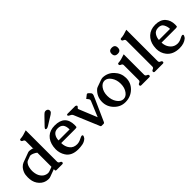

<svg xmlns="http://www.w3.org/2000/svg" viewBox="173 -1775 2845 2845"><g transform="rotate(-45 1595.0 -352.5)"><path d="M386.7 -27.3 269.5 15.6Q251.5 22 238.8 22H218.3Q143.1 18.1 90.3 -37.6Q37.1 -94.2 29.8 -174.8Q27.8 -195.3 27.8 -214.8Q27.8 -240.7 31.2 -265.1Q37.6 -308.6 64.9 -351.6Q78.1 -374.5 110.8 -399.4Q123 -407.7 137.7 -414.1Q177.2 -428.7 216.6 -443.4Q255.9 -458 295.4 -472.7Q306.2 -476.6 315.9 -476.6H318.8Q352.1 -475.1 398.9 -460H399.9Q399.9 -460.4 386.7 -466.8V-613.8Q386.7 -638.7 362.3 -647.5Q337.9 -656.2 337.9 -675.3Q337.9 -695.3 359.9 -695.3Q390.1 -696.8 420.7 -704.8Q451.2 -712.9 499.5 -729V-71.3Q499.5 -45.9 523.9 -37.4Q548.3 -28.8 548.3 -10.3Q548.3 9.8 525.9 9.8H407.2Q386.7 9.8 386.7 -6.3ZM386.7 -372.6Q369.1 -388.2 339.4 -402.1Q309.6 -416 287.6 -417H286.1Q279.3 -417 271.5 -414.1Q253.9 -407.7 236.6 -401.1Q219.2 -394.5 201.7 -388.2Q192.4 -384.3 187 -378.4Q158.7 -348.1 148.9 -304.7Q140.6 -270.5 140.6 -237.3Q140.6 -227.1 141.6 -215.8Q147 -147.9 178.2 -106Q208.5 -63.5 253.4 -51.3Q270 -46.4 287.1 -46.4Q292.5 -46.4 297.9 -46.9Q306.6 -47.9 319.8 -52.2Q331.1 -56.2 355 -65.2Q378.9 -74.2 386.7 -77.1Z M853.5 22Q714.4 22 656.7 -68.8Q614.3 -134.8 614.3 -216.3Q614.3 -242.2 618.7 -270Q633.8 -366.7 693.1 -421.6Q752.4 -476.6 853.5 -476.6Q1068.4 -476.6 1068.4 -269Q1067.9 -249 1066.4 -236.3Q1064.9 -223.6 1034.7 -223.6H737.8Q737.8 -148.4 778.3 -95.9Q818.8 -43.5 891.1 -43.5Q909.2 -43.5 931.2 -48.3Q953.1 -53.2 984.9 -69.8Q1016.1 -86.4 1029.3 -86.4Q1036.1 -86.4 1042 -82.5Q1046.9 -77.6 1046.9 -71.3Q1046.9 -63 1039.6 -49.8Q1033.2 -36.6 1029.1 -32.2Q1024.9 -27.8 1021.5 -24.4Q986.3 5.9 940.9 13.9Q895.5 22 853.5 22ZM737.8 -278.8H968.8Q968.8 -349.1 940.7 -382.1Q912.6 -415 853.5 -415Q794.9 -415 766.4 -374.3Q737.8 -333.5 737.8 -278.8ZM777.3 -541Q752.9 -525.9 736.3 -525.9Q731.4 -525.9 730 -526.9Q717.3 -528.3 717.3 -540Q717.3 -549.8 736.8 -570.3L795.4 -630.9Q807.1 -643.1 839.1 -676.3Q871.1 -709.5 884.3 -717.8Q897.5 -725.6 911.6 -725.6Q922.9 -725.6 934.6 -720.7Q960 -709.5 960 -680.2Q960 -663.6 948.2 -651.6Q936.5 -639.6 923.8 -631.8Z M1274.4 -396 1390.6 -111.8 1491.2 -353Q1495.1 -361.8 1495.1 -370.1Q1495.1 -384.3 1483.4 -397.9L1461.9 -423.8L1512.7 -463.4Q1518.6 -469.7 1526.9 -469.7Q1536.1 -469.7 1543.9 -461.9L1571.3 -434.1Q1582 -422.9 1582 -406.7Q1582 -398.4 1578.6 -387.7Q1570.8 -364.3 1555.2 -332.5L1405.3 2.4Q1402.3 8.3 1398.9 12.7Q1392.6 19 1383.8 19H1342.8Q1332 19 1327.1 11.7Q1324.7 9.3 1322.3 2.2Q1319.8 -4.9 1318.8 -7.3L1159.2 -387.7Q1152.3 -403.3 1139.2 -412.1Q1130.4 -418 1119.9 -422.6Q1109.4 -427.2 1103 -431.6Q1097.7 -435.1 1093.3 -442.9Q1092.3 -446.8 1092.3 -449.2Q1092.3 -451.7 1093.3 -455.6Q1098.6 -464.4 1110.4 -464.4H1270.5Q1277.8 -464.4 1286.1 -459.5Q1293 -454.1 1295.4 -448.7Q1296.4 -445.3 1296.4 -443.4Q1296.4 -435.5 1288.6 -428.2Q1273.9 -415 1272.9 -412.1Q1272 -409.2 1272 -405.3Q1272 -400.9 1274.4 -396Z M1860.4 -476.6Q1961.4 -472.7 2030.3 -399.9Q2099.1 -327.1 2100.6 -227.1V-224.1Q2100.6 -123 2028.8 -52.7Q1955.1 19 1848.1 22H1840.3Q1740.7 22 1668.9 -51.3Q1596.2 -125 1596.2 -225.6V-227.1Q1596.7 -337.4 1679.7 -413.1Q1690.9 -423.3 1710.4 -430.2Q1730 -437 1766.1 -450.2Q1787.6 -458 1813.5 -467.3Q1840.3 -476.6 1858.4 -476.6ZM1849.1 -424.3H1843.8Q1793.5 -424.3 1755.9 -374Q1714.4 -317.9 1714.4 -234.9Q1714.4 -151.9 1754.6 -92.5Q1794.9 -33.2 1849.1 -30.8H1855.5Q1905.3 -30.8 1942.4 -81.1Q1983.9 -136.7 1983.9 -219.7Q1983.9 -302.7 1943.4 -362.1Q1902.8 -421.4 1849.1 -424.3Z M2266.1 -693.4Q2331.5 -693.4 2331.5 -629.9Q2331.5 -565.9 2266.1 -565.9Q2200.7 -565.9 2200.7 -629.9Q2200.7 -693.4 2266.1 -693.4ZM2322.3 -71.3Q2322.3 -45.9 2346.7 -37.4Q2371.1 -28.8 2371.1 -10.3Q2371.1 9.8 2349.1 9.8H2183.6Q2161.1 9.8 2161.1 -10.3Q2161.1 -28.8 2185.5 -37.4Q2210 -45.9 2210 -71.3V-383.8Q2210 -408.2 2185.5 -417Q2161.1 -425.8 2161.1 -444.8Q2161.1 -464.8 2183.1 -464.8Q2213.4 -466.3 2243.9 -474.6Q2274.4 -482.9 2322.3 -499Z M2606.9 -71.3Q2606.9 -45.9 2631.3 -37.4Q2655.8 -28.8 2655.8 -10.3Q2655.8 9.8 2633.8 9.8H2468.3Q2445.8 9.8 2445.8 -10.3Q2445.8 -28.8 2470.2 -37.4Q2494.6 -45.9 2494.6 -71.3V-613.8Q2494.6 -638.7 2470.2 -647.5Q2445.8 -656.2 2445.8 -675.3Q2445.8 -695.3 2467.8 -695.3Q2498 -696.8 2528.6 -704.8Q2559.1 -712.9 2606.9 -729Z M2724.1 -271Q2738.3 -364.3 2799.8 -421.4Q2861.3 -478.5 2961.9 -479.5H2963.9Q3065.9 -479.5 3120.6 -420.9Q3173.8 -362.3 3173.8 -270Q3173.3 -250 3171.9 -237.3Q3170.4 -224.6 3140.1 -224.6H2841.3Q2842.8 -157.7 2879.2 -108.6Q2915.5 -59.6 2969.2 -48.8Q2984.9 -45.4 3001 -45.4Q3043.9 -45.4 3090.3 -70.8Q3121.6 -87.4 3134.8 -87.4Q3141.6 -87.4 3147.5 -83.5Q3152.3 -78.6 3152.3 -72.3Q3152.3 -64 3145 -50.8Q3138.7 -37.6 3134.5 -33.2Q3130.4 -28.8 3127 -25.4Q3069.8 23.9 2973.1 23.9Q2838.4 22.9 2771.5 -62Q2719.7 -127.4 2719.7 -216.3Q2719.7 -242.7 2724.1 -271ZM2841.8 -279.8H3074.2Q3074.2 -327.6 3048.3 -375.5Q3025.9 -417 2964.8 -417H2959.5Q2898.4 -415 2870.8 -370.8Q2843.3 -326.7 2841.8 -279.8Z"/></g></svg>

Font: Caudex
Style: Bold
Weight: 700
Version: Version 1.01